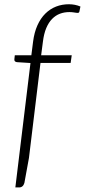

<svg xmlns="http://www.w3.org/2000/svg" viewBox="-20 -736 390 882"><path d="M166 -447 113 -10.5 92 104.5Q86 125 67.5 125H50.5L120 -446.5L57.5 -450.5Q51.5 -451.5 48.5 -454.5Q45.5 -457.5 46 -463.5L48 -482H124L132 -545Q137.5 -587.5 152 -619.8Q166.5 -652 188.2 -673.5Q210 -695 237.5 -705.8Q265 -716.5 296.5 -716.5Q310.5 -716.5 324.2 -713.8Q338 -711 349.5 -706L344.5 -682Q343.5 -678 340 -677.2Q336.5 -676.5 330.8 -677.2Q325 -678 317 -679.2Q309 -680.5 298.5 -680.5Q275.5 -680.5 255.5 -673Q235.5 -665.5 219.5 -649.2Q203.5 -633 192.5 -607Q181.5 -581 177 -543.5L169 -482H309.5L304.5 -447Z"/></svg>

Font: Lato 2
Style: Italic
Weight: 300
Italic angle: -7°
Designer: Lukasz Dziedzic with Adam Twardoch and Botio Nikoltchev
Foundry: tyPoland Lukasz Dziedzic
Version: Version 2.015; 2015-08-06; http://www.latofonts.com/